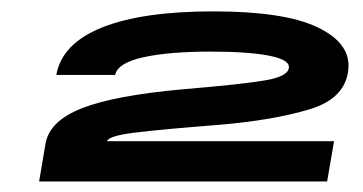

<svg xmlns="http://www.w3.org/2000/svg" viewBox="-20 -702 655 346"><path d="M50.5 -375 62 -443Q69 -484 127.8 -507Q186.5 -530 308.5 -541Q421 -550.5 459.8 -557.5Q498.5 -564.5 500.5 -579.5Q503 -594 465.8 -601.5Q428.5 -609 359.5 -609Q284.5 -609 238.2 -598.8Q192 -588.5 187.5 -567H81.5Q91.5 -623.5 164 -652.5Q236.5 -681.5 364 -681.5Q491 -681.5 550.8 -653.5Q610.5 -625.5 608 -580Q604.5 -525 537.8 -505Q471 -485 374 -477Q271 -469 223 -463Q175 -457 173 -447.5H582L569.5 -375Z"/></svg>

Font: Anybody UltraExpanded ExtraBold
Style: Italic
Weight: 800
Width: 9
Italic angle: -10°
Designer: Tyler Finck
Foundry: Etcetera Type Company
Version: Version 1.010; ttfautohint (v1.8.3) -l 8 -r 50 -G 200 -x 14 